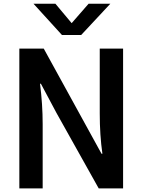

<svg xmlns="http://www.w3.org/2000/svg" viewBox="-20 -1041 786 1061"><path d="M86.9 0V-772.5H221.7L455.1 -347.7L541 -191.4H545.9Q531.2 -293.9 531.2 -414.1V-772.5H660.2V0H525.4L292 -417L206.1 -578.1H201.2Q215.8 -463.9 215.8 -355.5V0ZM165 -1020.5H286.1L376 -913.1L469.7 -1020.5H589.8L428.7 -847.7H322.3Z"/></svg>

Font: Gothic A1
Style: Bold
Weight: 700
Version: Version 2.50